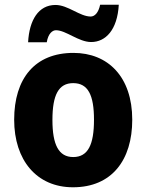

<svg xmlns="http://www.w3.org/2000/svg" viewBox="-20 -783 620 813"><path d="M99 -604H178C184 -641 202 -655 217 -655C259 -655 313 -605 366 -605C427 -605 477 -656 483 -763H404C397 -729 381 -713 364 -713C318 -713 268 -762 215 -762C143 -762 104 -698 99 -604ZM540 -276C540 -458 437 -559 291 -559C128 -559 40 -451 40 -276C40 -105 135 10 289 10C454 10 540 -106 540 -276ZM202 -275C202 -381 228 -431 290 -431C353 -431 378 -380 378 -276C378 -171 353 -118 290 -118C228 -118 202 -171 202 -275Z"/></svg>

Font: Noto Sans Gujarati UI SemiCondensed ExtraBold
Style: Regular
Weight: 800
Width: 4
Designer: Jelle Bosma - Monotype Design Team, Universal Thirst
Foundry: Monotype Imaging Inc.
Version: Version 2.106